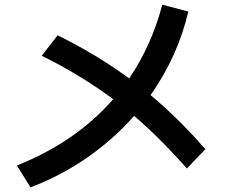

<svg xmlns="http://www.w3.org/2000/svg" viewBox="-20 -767 978 815"><path d="M460.4 -345.7Q325.7 -446.8 157.2 -530.3L224.6 -617.2Q391.6 -534.7 528.3 -434.1Q622.6 -572.3 668.9 -747.1L779.3 -717.8Q757.3 -623 716.8 -533.7Q676.3 -444.3 619.1 -363.3Q740.2 -262.2 851.6 -133.8L773.4 -51.8Q657.7 -182.6 549.3 -274.9Q460.9 -174.8 349.1 -97.4Q237.3 -20 109.4 28.3L51.8 -64.5Q301.8 -164.1 460.4 -345.7Z"/></svg>

Font: Pretendard SemiBold
Style: Regular
Weight: 600
Designer: Base glyphs from Inter by Rasmus Andersson; Hangeul glyphs from Noto Sans CJK(Source Han Sans) by Jang Soo-young and Kan
Foundry: Kil Hyung-jin
Version: Version 1.309